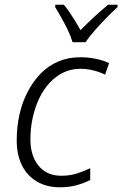

<svg xmlns="http://www.w3.org/2000/svg" viewBox="-20 -785 519 815"><path d="M234 10Q178 10 136.5 -14.5Q95 -39 73 -83.5Q51 -128 51 -189Q51 -246 62.5 -298Q74 -350 97 -394.5Q120 -439 152.5 -472.5Q185 -506 227.5 -524Q270 -542 321 -542Q354 -542 386 -535.5Q418 -529 443 -517L426 -468Q405 -479 377 -486Q349 -493 321 -493Q283 -493 250 -477.5Q217 -462 191 -434Q165 -406 147 -368.5Q129 -331 119 -286Q109 -241 109 -192Q109 -147 124.5 -112.5Q140 -78 169 -58.5Q198 -39 241 -39Q275 -39 304.5 -48Q334 -57 363 -71V-21Q338 -8 306 1Q274 10 234 10ZM288 -606Q281 -630 268 -657Q255 -684 240.5 -710Q226 -736 214 -755L215 -765H251Q263 -751 275.5 -732.5Q288 -714 300 -694.5Q312 -675 322 -657Q349 -685 380 -713.5Q411 -742 439 -765H479V-755Q460 -738 433.5 -711Q407 -684 382.5 -656Q358 -628 343 -606Z"/></svg>

Font: Noto Sans Display Light
Style: Italic
Weight: 300
Italic angle: -12°
Designer: Monotype Design Team
Foundry: Monotype Imaging Inc.
Version: Version 2.003